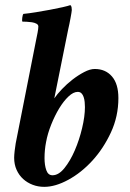

<svg xmlns="http://www.w3.org/2000/svg" viewBox="-20 -720 506 746"><path d="M282 -363Q291 -363 296.5 -357.5Q302 -352 305 -343Q308 -334 309 -323.5Q310 -313 310 -304Q310 -268 299 -222Q288 -176 270.5 -135.5Q253 -95 230.5 -67Q208 -39 184 -39Q167 -39 160 -58.5Q153 -78 153 -106Q153 -121 154.5 -137Q156 -153 159 -168Q165 -201 179 -236Q193 -271 210 -299Q227 -327 246 -345Q265 -363 282 -363ZM191 -338 245 -606Q247 -615 249.5 -626.5Q252 -638 254 -649.5Q256 -661 257.5 -669.5Q259 -678 259 -681Q259 -686 258 -692Q257 -698 253 -700Q245 -697 223 -692Q201 -687 174 -682Q147 -677 119.5 -672.5Q92 -668 71 -666Q68 -663 66.5 -651Q65 -639 67 -636Q73 -636 83.5 -635.5Q94 -635 104 -633.5Q114 -632 121.5 -628Q129 -624 129 -617Q129 -609 126 -593Q123 -577 120 -563L41 -163Q39 -152 37 -134.5Q35 -117 35 -107Q35 -81 44.5 -60Q54 -39 70 -24.5Q86 -10 107 -2Q128 6 152 6Q195 6 245.5 -21.5Q296 -49 339 -96Q382 -143 411 -205.5Q440 -268 440 -339Q440 -394 415 -423Q390 -452 348 -452Q330 -452 307 -440Q284 -428 262 -411Q240 -394 221 -374Q202 -354 191 -338Z"/></svg>

Font: Vermiglione
Style: Italic
Weight: 400
Italic angle: -11°
Version: Version 1.105